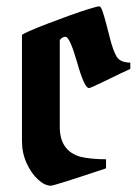

<svg xmlns="http://www.w3.org/2000/svg" viewBox="-20 -590 444 610"><path d="M188 -473.1Q178.2 -473.1 169.9 -462.9V-187Q169.9 -110.4 235.8 -91.8Q269 -84 316.9 -84V-55.2Q152.3 0 141.6 0Q122.1 0 100.6 -19.8Q79.1 -39.6 64.5 -71.8Q49.8 -104 49.8 -142.1V-478Q49.8 -481 72.5 -491Q95.2 -501 129.6 -514.2Q164.1 -527.3 199.7 -540.3Q235.4 -553.2 262.2 -561.5Q289.1 -569.8 295.9 -569.8Q300.3 -569.8 305.9 -553.7Q311.5 -537.6 317.4 -514.6Q323.2 -491.7 328.6 -471.2Q338.9 -430.2 350.3 -410.6Q361.8 -391.1 394 -391.1V-371.1Q382.8 -366.2 364 -357.2Q345.2 -348.1 319.3 -335.4Q267.1 -310.1 262.7 -310.1Q248 -310.1 225.1 -391.6Q201.7 -473.1 188 -473.1Z"/></svg>

Font: Bokor
Style: Regular
Weight: 400
Designer: Danh Hong
Foundry: Danh Hong
Version: Version 8.002; ttfautohint (v1.8.3)